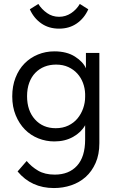

<svg xmlns="http://www.w3.org/2000/svg" viewBox="-20 -708 598 972"><path d="M255 8Q213 8 174 -7.5Q135 -23 106 -52.5Q77 -82 59.5 -124.5Q42 -167 42 -220Q42 -272 58.5 -314.5Q75 -357 104 -386.5Q133 -416 172 -432Q211 -448 255 -448Q318 -448 359.5 -421.5Q401 -395 415 -362V-440H483V17Q483 74 464 117Q445 160 413.5 188Q382 216 340.5 230Q299 244 253 244Q139 244 69 160L115 107Q139 136 173 156Q207 176 257 176Q329 176 370 131Q411 86 411 -2V-74Q391 -38 350 -15Q309 8 255 8ZM262 -59Q298 -59 326 -72.5Q354 -86 372.5 -108.5Q391 -131 401 -159.5Q411 -188 411 -217V-233Q410 -262 400 -288.5Q390 -315 371.5 -335.5Q353 -356 326 -368.5Q299 -381 264 -381Q232 -381 205.5 -370.5Q179 -360 159 -339.5Q139 -319 128 -289Q117 -259 117 -221Q117 -148 157 -103.5Q197 -59 262 -59ZM279 -563Q227 -563 189 -589.5Q151 -616 131 -661L174 -688Q191 -661 218 -642Q245 -623 279 -623Q312 -623 339.5 -641Q367 -659 384 -688L427 -661Q407 -616 369 -589.5Q331 -563 279 -563Z"/></svg>

Font: Tilda Sans
Style: Regular
Weight: 400
Designer: ParaType Ltd
Foundry: ParaType Ltd
Version: Version 1.009